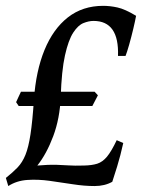

<svg xmlns="http://www.w3.org/2000/svg" viewBox="-44 -623 486 658"><path d="M422.4 -568.8Q419.4 -552.2 412.8 -524.4Q406.2 -496.6 398.7 -470Q391.1 -443.4 386.2 -431.2H360.4Q364.7 -551.3 276.4 -551.3Q260.3 -551.3 241.9 -543.9Q223.6 -536.6 207 -511.2Q190.4 -485.8 178.7 -433.3Q167 -380.9 164.1 -290.5Q161.1 -216.8 138.4 -156.2Q115.7 -95.7 84 -55.7Q125 -59.1 147.7 -58.3Q170.4 -57.6 190.7 -56.2Q210.9 -54.7 243.7 -55.7Q271 -56.2 289.3 -62Q307.6 -67.9 322.8 -86.2Q337.9 -104.5 356 -142.6L378.4 -132.8Q369.1 -90.3 357.4 -52.2Q345.7 -14.2 340.8 0Q314.9 14.6 280 14.6Q245.1 14.6 205.8 8.5Q166.5 2.4 126.5 -3.2Q86.4 -8.8 49.8 -6.3Q13.2 -3.9 -15.6 14.6L-23.9 -13.2Q0 -32.2 16.4 -49.3Q32.7 -66.4 43.2 -92.3Q53.7 -118.2 60.5 -162.8Q67.4 -207.5 72.3 -282.2Q79.1 -379.9 108.6 -451.9Q138.2 -523.9 188.7 -563.5Q239.3 -603 309.6 -603Q333 -603 358.6 -597.4Q384.3 -591.8 422.4 -568.8ZM291.5 -296.4 272.5 -259.8H20L11.2 -272.9Q14.2 -280.3 19.3 -290.5Q24.4 -300.8 27.8 -308.6H280.3Z"/></svg>

Font: Gentium Book Plus
Style: Italic
Weight: 400
Italic angle: -8°
Designer: Victor Gaultney, Annie Olsen, Iska Routamaa, Becca Hirsbrunner
Foundry: SIL International
Version: Version 6.101